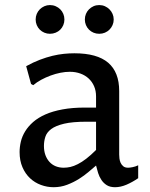

<svg xmlns="http://www.w3.org/2000/svg" viewBox="-20 -741 601 770"><path d="M365.2 -77.1Q353 -66.9 335.7 -52Q318.4 -37.1 296.6 -23.4Q274.9 -9.8 249.3 0Q223.6 9.8 194.8 9.8Q168.9 9.8 144.3 0.7Q119.6 -8.3 100.6 -26.1Q81.5 -43.9 70.1 -70.3Q58.6 -96.7 58.6 -130.9Q58.6 -151.9 63.7 -173.3Q68.8 -194.8 81.1 -214.6Q93.3 -234.4 113 -251.7Q132.8 -269 161.9 -282Q190.9 -294.9 230.5 -302.2Q270 -309.6 321.3 -309.6H365.2V-354.5Q365.2 -377 357.4 -395Q349.6 -413.1 335.7 -426Q321.8 -439 302.5 -446Q283.2 -453.1 259.8 -453.1Q242.2 -453.1 222.4 -449.2Q202.6 -445.3 182.9 -438Q163.1 -430.7 145 -420.9Q127 -411.1 113.3 -399.4L104.5 -404.3L85 -475.6Q113.3 -491.2 139.6 -501.2Q166 -511.2 190.2 -517.1Q214.4 -522.9 236.3 -525.1Q258.3 -527.3 278.3 -527.3Q369.6 -527.3 413.8 -489.5Q458 -451.7 458 -376V-121.1Q458 -114.7 459 -105.7Q460 -96.7 463.6 -88.4Q467.3 -80.1 474.4 -74.2Q481.4 -68.4 493.7 -68.4Q500.5 -68.4 511.7 -70.6Q522.9 -72.8 534.2 -78.1V-26.4Q510.7 -10.3 487.1 -0.2Q463.4 9.8 441.4 9.8Q421.4 9.8 408.4 1.7Q395.5 -6.3 387 -19Q378.4 -31.7 373.5 -47.1Q368.7 -62.5 365.2 -77.1ZM365.2 -252.9H328.1Q271 -252.9 237.1 -244.9Q203.1 -236.8 185.3 -223.4Q167.5 -210 161.9 -192.4Q156.2 -174.8 156.2 -155.8Q156.2 -135.3 162.1 -119.1Q168 -103 178.5 -91.6Q189 -80.1 203.6 -74.2Q218.3 -68.4 235.4 -68.4Q248.5 -68.4 262.5 -71.5Q276.4 -74.7 292.2 -82.8Q308.1 -90.8 325.9 -104.5Q343.8 -118.2 365.2 -139.6ZM123 -662.6Q123 -674.8 127.4 -685.3Q131.8 -695.8 139.6 -703.6Q147.5 -711.4 158 -716.1Q168.5 -720.7 180.2 -720.7Q192.4 -720.7 203.1 -716.1Q213.9 -711.4 221.7 -703.6Q229.5 -695.8 233.9 -685.3Q238.3 -674.8 238.3 -662.6Q238.3 -650.9 233.9 -640.4Q229.5 -629.9 221.7 -622.1Q213.9 -614.3 203.1 -609.9Q192.4 -605.5 180.2 -605.5Q168.5 -605.5 158 -609.9Q147.5 -614.3 139.6 -622.1Q131.8 -629.9 127.4 -640.4Q123 -650.9 123 -662.6ZM320.3 -662.6Q320.3 -674.8 324.7 -685.3Q329.1 -695.8 336.9 -703.6Q344.7 -711.4 355.2 -716.1Q365.7 -720.7 377.9 -720.7Q390.1 -720.7 400.6 -716.1Q411.1 -711.4 418.9 -703.6Q426.8 -695.8 431.4 -685.3Q436 -674.8 436 -662.6Q436 -650.9 431.4 -640.4Q426.8 -629.9 418.9 -622.1Q411.1 -614.3 400.6 -609.9Q390.1 -605.5 377.9 -605.5Q365.7 -605.5 355.2 -609.9Q344.7 -614.3 336.9 -622.1Q329.1 -629.9 324.7 -640.4Q320.3 -650.9 320.3 -662.6Z"/></svg>

Font: Proza Libre
Style: Regular
Weight: 400
Designer: Jasper de Waard
Foundry: Jasper de Waard
Version: Version 1.001; ttfautohint (v1.4.1.8-43bc)